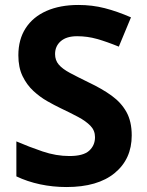

<svg xmlns="http://www.w3.org/2000/svg" viewBox="-20 -744 591 774"><path d="M511 -198Q511 -103 442.5 -46.5Q374 10 248 10Q193 10 141.5 -1Q90 -12 46 -33V-174Q97 -152 151.5 -133.5Q206 -115 260 -115Q316 -115 339.5 -136.5Q363 -158 363 -191Q363 -218 344.5 -237Q326 -256 295 -272.5Q264 -289 224 -308Q199 -320 170 -336.5Q141 -353 114.5 -377.5Q88 -402 71 -437Q54 -472 54 -521Q54 -585 83.5 -630.5Q113 -676 167.5 -700Q222 -724 296 -724Q352 -724 402.5 -711Q453 -698 508 -674L459 -556Q410 -576 371 -587Q332 -598 291 -598Q248 -598 225 -578Q202 -558 202 -526Q202 -501 217 -483.5Q232 -466 262 -450Q292 -434 337 -412Q392 -386 430.5 -358Q469 -330 490 -292Q511 -254 511 -198Z"/></svg>

Font: Noto Sans Adlam Unjoined
Style: Bold
Weight: 700
Version: Version 3.001